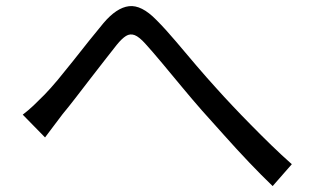

<svg xmlns="http://www.w3.org/2000/svg" viewBox="-20 -656 1040 639"><path d="M55.7 -274.4Q74.6 -288.9 91.3 -304.6Q108 -320.4 127.8 -340.5Q148 -361.2 172.4 -390.4Q196.7 -419.7 223.5 -453.5Q250.2 -487.2 276.1 -519.9Q302.1 -552.5 324.2 -578.9Q367.8 -630.5 409.4 -635.4Q451 -640.3 500.4 -589.6Q530.7 -559.2 564.9 -518.8Q599 -478.3 634.3 -436.9Q669.6 -395.6 701.3 -360.9Q723.8 -335.7 753 -304.8Q782.1 -273.8 815.2 -240.3Q848.2 -206.7 882.7 -173.1Q917.3 -139.5 951.2 -109.5L887.4 -36.7Q849.8 -72.8 808.3 -116.4Q766.8 -160.1 726.9 -204.9Q686.9 -249.8 652.2 -288.2Q619.8 -325.2 585.3 -366.8Q550.8 -408.5 519.3 -446.2Q487.9 -483.8 464.5 -509.6Q443.4 -533.3 428.2 -539.1Q413 -544.8 399.3 -536.3Q385.7 -527.9 368.4 -506.6Q351.1 -484.7 328 -455.1Q304.8 -425.4 279.8 -393Q254.8 -360.6 231.3 -330Q207.8 -299.5 188.5 -276.4Q173.6 -256.1 157.5 -235.3Q141.4 -214.5 129.9 -198.6Z"/></svg>

Font: Noto Sans SC Thin
Style: Regular
Weight: 100
Designer: Ryoko NISHIZUKA 西塚涼子 (kana, bopomofo & ideographs); Paul D. Hunt (Latin, Greek & Cyrillic); Sandoll Communications 산돌커뮤니
Foundry: Adobe
Version: Version 2.004-H2;hotconv 1.0.118;makeotfexe 2.5.65603